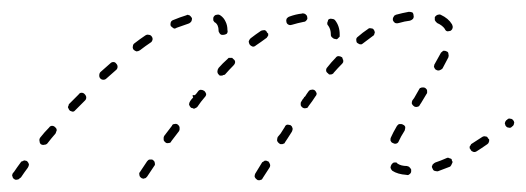

<svg xmlns="http://www.w3.org/2000/svg" viewBox="-22 -285 890 325"><path d="M435 -7Q434 -10 432 -12Q430 -12 429 -13Q427 -13 426 -13Q425 -12 423 -11Q422 -11 421 -9L410 9Q409 11 409 14Q410 17 413 19Q414 20 415 20Q417 20 418 20Q420 19 421 19Q422 18 423 16L434 -1Q436 -4 435 -7ZM25 -1Q27 -4 27 -7Q26 -10 24 -12Q23 -13 21 -13Q20 -14 18 -13Q17 -13 16 -12Q14 -12 13 -10Q7 -2 1 7Q0 7 0 8Q-1 9 -1 10Q-2 12 -1 13Q-1 15 0 16Q0 17 2 18Q4 20 7 19Q10 19 12 16Q12 16 13 16Q19 7 25 -1ZM240 -9Q240 -12 237 -14Q236 -15 235 -15Q233 -15 232 -15Q230 -15 229 -14Q228 -13 227 -12L215 6Q213 8 214 11Q214 14 217 16Q218 17 219 17Q221 18 222 17Q224 17 225 16Q226 15 227 14L239 -4Q241 -6 240 -9ZM671 10Q674 8 674 5Q674 3 674 2Q673 0 672 -1Q671 -2 670 -3Q669 -3 667 -4Q657 -4 651 -8Q650 -9 649 -10Q647 -10 646 -10Q644 -10 643 -9Q642 -8 641 -7Q639 -4 639 -1Q640 2 642 4Q651 10 666 11Q669 12 671 10ZM743 -8Q745 -11 743 -13Q743 -15 742 -16Q740 -17 739 -17Q738 -18 736 -18Q735 -18 733 -17Q724 -13 715 -10Q713 -9 712 -8Q711 -7 710 -6Q710 -5 709 -3Q709 -2 710 0Q711 3 713 4Q716 5 719 5Q729 1 740 -3Q742 -5 743 -8ZM805 -43Q805 -44 806 -46Q806 -47 806 -49Q805 -50 804 -51Q803 -54 800 -54Q797 -55 794 -53Q785 -47 777 -42Q775 -41 775 -40Q774 -38 773 -37Q773 -35 773 -34Q774 -33 775 -31Q776 -29 779 -28Q782 -27 785 -29Q793 -34 803 -41Q804 -42 805 -43ZM73 -62Q74 -63 74 -65Q74 -66 73 -68Q72 -69 71 -70Q69 -72 66 -72Q63 -72 61 -69Q53 -61 46 -52Q44 -49 45 -46Q45 -43 47 -41Q50 -39 53 -40Q56 -40 58 -42Q65 -51 72 -59Q73 -61 73 -62ZM465 -51 472 -62Q473 -64 473 -65Q474 -67 473 -68Q473 -69 472 -71Q471 -72 470 -73Q467 -74 464 -74Q461 -73 460 -70L453 -59L448 -53Q447 -50 447 -47Q448 -44 451 -42Q452 -41 453 -41Q455 -41 456 -41Q458 -42 459 -42Q460 -43 461 -45ZM639 -50Q639 -48 639 -47Q640 -45 641 -44Q642 -43 643 -43Q646 -41 649 -42Q652 -43 653 -46Q656 -53 663 -64Q664 -67 664 -70Q663 -73 660 -74Q659 -75 657 -75Q656 -75 654 -75Q653 -75 652 -74Q651 -73 650 -72Q643 -60 640 -53Q639 -51 639 -50ZM282 -66Q282 -68 282 -69Q282 -70 281 -72Q280 -73 279 -74Q277 -76 273 -75Q270 -75 269 -72L256 -55Q255 -53 255 -52Q255 -50 255 -49Q255 -47 256 -46Q257 -45 258 -44Q260 -42 264 -43Q267 -43 268 -46L281 -63Q282 -65 282 -66ZM847 -73Q848 -74 848 -76Q849 -77 848 -79Q848 -80 847 -81Q845 -84 842 -84Q839 -85 837 -83L836 -82Q835 -82 834 -80Q833 -79 833 -78Q832 -76 833 -75Q833 -73 834 -72Q836 -69 839 -69Q842 -68 844 -70L845 -71Q847 -72 847 -73ZM124 -120Q124 -123 121 -126Q119 -128 116 -128Q113 -128 111 -125Q103 -117 95 -109Q94 -108 94 -106Q93 -105 93 -103Q94 -102 94 -101Q95 -99 96 -98Q97 -97 98 -97Q100 -96 101 -96Q103 -96 104 -97Q105 -98 106 -99Q114 -107 122 -115Q124 -117 124 -120ZM514 -127Q513 -130 511 -132Q508 -134 505 -133Q502 -133 500 -130Q497 -126 494 -121Q493 -121 493 -121Q493 -121 492 -121Q492 -121 493 -120Q490 -117 488 -113Q487 -112 487 -110Q487 -109 487 -108Q487 -106 488 -105Q489 -104 490 -103Q493 -101 496 -102Q499 -102 500 -105Q507 -114 512 -122Q514 -124 514 -127ZM327 -126Q326 -129 324 -131Q321 -133 318 -133Q315 -133 313 -130Q311 -127 308 -124Q306 -124 304 -124Q304 -122 305 -120Q302 -117 300 -114Q298 -111 298 -108Q299 -105 301 -103Q302 -102 304 -102Q305 -101 307 -101Q308 -102 309 -102Q311 -103 312 -104Q318 -113 325 -121Q327 -123 327 -126ZM679 -119 676 -115Q675 -113 675 -110Q676 -107 679 -105Q680 -104 682 -104Q683 -104 684 -104Q686 -105 687 -105Q688 -106 689 -108L691 -111L700 -126Q701 -127 701 -128Q701 -130 701 -131Q701 -133 700 -134Q699 -135 698 -136Q696 -137 695 -137Q693 -137 692 -137Q690 -136 689 -136Q688 -135 687 -133ZM177 -172Q177 -175 175 -177Q173 -180 170 -180Q167 -180 165 -178Q157 -171 148 -163Q146 -161 146 -157Q146 -154 148 -152Q150 -150 153 -150Q156 -150 158 -152Q167 -160 175 -167Q177 -169 177 -172ZM376 -180Q376 -183 373 -185Q372 -186 371 -187Q370 -187 368 -187Q367 -187 365 -187Q364 -186 363 -185Q355 -178 348 -170Q346 -167 346 -164Q346 -161 348 -159Q349 -158 350 -157Q352 -157 353 -157Q355 -157 356 -158Q358 -158 359 -159Q366 -167 373 -174Q376 -177 376 -180ZM559 -180Q559 -181 559 -183Q559 -184 558 -185Q558 -187 557 -188Q554 -190 551 -190Q548 -190 546 -187Q539 -180 532 -171Q530 -169 530 -166Q530 -163 533 -161Q534 -160 535 -159Q537 -159 538 -159Q540 -159 541 -160Q542 -160 543 -162Q550 -170 557 -177Q558 -178 559 -180ZM713 -174Q712 -173 713 -171Q713 -170 714 -169Q715 -167 716 -167Q719 -165 722 -166Q725 -167 727 -169Q733 -180 737 -188Q738 -191 737 -194Q737 -197 734 -198Q732 -199 731 -199Q729 -199 728 -199Q727 -198 726 -197Q724 -196 724 -195Q720 -188 714 -177Q713 -176 713 -174ZM236 -217Q237 -220 235 -223Q233 -226 230 -226Q227 -227 224 -225Q215 -219 206 -212Q203 -210 203 -207Q202 -204 204 -201Q206 -199 209 -198Q212 -198 215 -200Q224 -207 233 -213Q235 -214 236 -217ZM430 -222Q431 -223 432 -225Q432 -226 432 -228Q431 -229 430 -230Q429 -233 426 -234Q423 -234 420 -233Q411 -227 402 -220Q400 -218 399 -215Q399 -212 401 -209Q403 -207 406 -206Q409 -206 411 -208Q420 -214 428 -220Q430 -221 430 -222ZM611 -226Q612 -227 612 -229Q613 -230 612 -232Q612 -233 611 -234Q610 -237 606 -237Q603 -238 601 -236Q592 -230 584 -223Q581 -221 581 -218Q581 -215 582 -213Q583 -212 585 -211Q586 -210 588 -210Q589 -210 590 -210Q592 -211 593 -212Q601 -218 609 -224Q611 -225 611 -226ZM538 -226Q538 -223 541 -221Q543 -219 546 -219Q547 -218 549 -219Q550 -220 551 -221Q552 -222 553 -223Q553 -224 553 -226Q553 -226 553 -227Q553 -234 551 -240Q549 -246 545 -251Q543 -253 540 -253Q537 -254 534 -252Q533 -251 533 -249Q532 -248 532 -246Q532 -245 532 -244Q533 -242 534 -241Q538 -235 538 -227Q538 -226 538 -226ZM349 -230Q350 -228 351 -227Q352 -227 353 -226Q355 -226 356 -226Q359 -226 362 -228Q364 -231 363 -234Q363 -242 360 -248Q357 -255 351 -259Q348 -261 345 -260Q342 -260 340 -257Q339 -256 339 -254Q339 -253 339 -251Q339 -250 340 -249Q341 -247 342 -247Q348 -243 348 -233Q348 -231 349 -230ZM735 -232Q738 -232 741 -233Q742 -234 743 -235Q744 -236 744 -238Q745 -239 744 -241Q744 -242 743 -244Q737 -254 724 -260Q722 -261 719 -260Q716 -259 714 -256Q714 -255 714 -253Q714 -252 714 -251Q715 -249 716 -248Q717 -247 718 -246Q727 -242 731 -236Q732 -233 735 -232ZM302 -249Q303 -251 303 -254Q302 -256 301 -257Q300 -258 299 -259Q298 -259 296 -260Q295 -260 293 -259Q283 -256 271 -251Q268 -250 267 -247Q266 -244 267 -241Q269 -239 272 -237Q274 -236 277 -238Q288 -242 297 -245Q300 -246 302 -249ZM497 -251Q499 -253 498 -256Q498 -258 497 -259Q496 -260 495 -261Q494 -262 492 -262Q491 -263 489 -262Q479 -261 468 -257Q465 -256 463 -253Q462 -250 463 -247Q464 -244 467 -243Q469 -242 472 -243Q482 -246 492 -248Q495 -248 497 -251ZM677 -253Q679 -256 678 -259Q678 -262 676 -264Q673 -265 670 -265Q659 -263 648 -260Q647 -259 646 -259Q645 -258 644 -256Q643 -255 643 -253Q643 -252 643 -251Q644 -248 647 -246Q650 -245 653 -246Q663 -249 672 -250Q675 -251 677 -253Z"/></svg>

Font: FRB American Cursive Dashed Extralight
Style: Italic
Weight: 200
Italic angle: -25°
Version: Version 2.0;Modular Font Editor K font №1